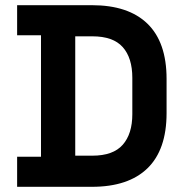

<svg xmlns="http://www.w3.org/2000/svg" viewBox="-20 -720 706 740"><path d="M46 0V-116H138V-584H46V-700H334Q475 -700 548.5 -628.5Q622 -557 622 -416V-284Q622 -143 548.5 -71.5Q475 0 334 0ZM270 -120H336Q416 -120 453 -162Q490 -204 490 -280V-420Q490 -497 453 -538.5Q416 -580 336 -580H270Z"/></svg>

Font: Space Grotesk
Style: Bold
Weight: 700
Designer: Florian Karsten
Foundry: Florian Karsten
Version: Version 2.000